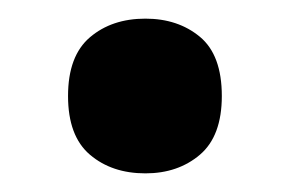

<svg xmlns="http://www.w3.org/2000/svg" viewBox="-20 -456 311 206"><path d="M53 -353Q53 -396 76.5 -416Q100 -436 136 -436Q171 -436 194.5 -416.5Q218 -397 218 -353Q218 -310 194.5 -290Q171 -270 136 -270Q100 -270 76.5 -290Q53 -310 53 -353Z"/></svg>

Font: Noto Sans Hebrew SemiCondensed
Style: Bold
Weight: 700
Width: 4
Designer: Monotype Design Team
Foundry: Monotype Imaging Inc.
Version: Version 2.004; ttfautohint (v1.8.4.7-5d5b)